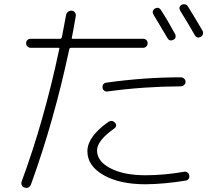

<svg xmlns="http://www.w3.org/2000/svg" viewBox="-20 -843 1040 915"><path d="M778.3 -661.1Q751 -708 710.9 -774.4Q706.1 -781.2 708.5 -789.6Q710.9 -797.9 717.8 -801.8Q735.4 -812.5 747.1 -794.9Q777.3 -749 814.5 -680.7Q818.4 -672.9 816.4 -665Q814.5 -657.2 805.7 -653.3Q788.1 -644.5 778.3 -661.1ZM845.7 -820.3Q853.5 -824.2 862.3 -822.3Q871.1 -820.3 876 -811.5Q924.8 -732.4 945.3 -696.3Q949.2 -688.5 946.8 -679.7Q944.3 -670.9 935.5 -667Q918.9 -658.2 908.2 -675.8Q882.8 -720.7 838.9 -792Q829.1 -810.5 845.7 -820.3ZM468.8 -424.8Q466.8 -446.3 487.3 -449.2Q668 -474.6 841.8 -474.6Q850.6 -474.6 857.4 -468.3Q864.3 -461.9 864.3 -453.1Q864.3 -444.3 857.4 -438Q850.6 -431.6 841.8 -431.6Q663.1 -430.7 493.2 -407.2Q484.4 -405.3 477.1 -410.6Q469.7 -416 468.8 -424.8ZM496.1 -261.7Q513.7 -273.4 528.3 -257.8Q534.2 -252 533.2 -244.1Q532.2 -236.3 525.4 -231.4Q442.4 -172.9 442.4 -126Q442.4 -74.2 506.3 -41Q570.3 -7.8 673.8 -7.8Q761.7 -7.8 857.4 -24.4Q866.2 -26.4 873.5 -21Q880.9 -15.6 881.8 -6.8Q883.8 2 878.9 9.3Q874 16.6 865.2 17.6Q763.7 34.2 673.8 35.2Q549.8 35.2 473.1 -8.8Q396.5 -52.7 396.5 -122.1Q396.5 -191.4 496.1 -261.7ZM96.7 50.8Q87.9 48.8 84 40Q80.1 31.2 83 22.5Q190.4 -267.6 262.7 -610.4Q264.6 -615.2 258.8 -615.2H126Q117.2 -615.2 110.8 -621.6Q104.5 -627.9 104.5 -637.2Q104.5 -646.5 110.8 -652.3Q117.2 -658.2 126 -658.2H267.6Q271.5 -658.2 274.4 -664.1Q275.4 -668.9 283.2 -709.5Q291 -750 294.9 -771.5Q296.9 -781.2 304.7 -787.1Q312.5 -793 322.3 -792Q332 -791 337.4 -783.2Q342.8 -775.4 340.8 -764.6Q329.1 -696.3 322.3 -663.1Q320.3 -658.2 326.2 -658.2H662.1Q670.9 -658.2 677.2 -652.3Q683.6 -646.5 683.6 -637.2Q683.6 -627.9 677.2 -621.6Q670.9 -615.2 662.1 -615.2H317.4Q313.5 -615.2 310.5 -610.4Q238.3 -269.5 127.9 35.2Q119.1 57.6 96.7 50.8Z"/></svg>

Font: Rounded-L Mgen+ 1m light
Style: Regular
Weight: 200
Designer: [Source Han Sans]
Ryoko NISHIZUKA  (kana & ideographs); Paul D. Hunt (Latin, Greek & Cyrillic); Wenlong ZHANG  (bopomofo
Version: Version 1.059.20150602